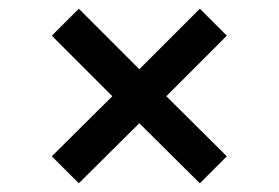

<svg xmlns="http://www.w3.org/2000/svg" viewBox="-20 -471 640 441"><path d="M161 -50 99 -112 238 -250 99 -389 161 -451 300 -312 439 -451 501 -389 362 -250 501 -112 439 -50 300 -188Z"/></svg>

Font: Livvic Medium
Style: Italic
Weight: 500
Italic angle: -10°
Designer: Jacques Le Bailly, Baron von Fonthausen
Version: Version 1.001; ttfautohint (v1.8.2)